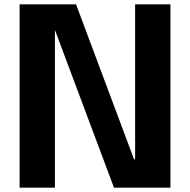

<svg xmlns="http://www.w3.org/2000/svg" viewBox="-20 -861 872 881"><path d="M70 0V-841H329L595 -130H600V-841H762V0H503L233 -721H232V0Z"/></svg>

Font: Matangi Black
Style: Regular
Weight: 900
Designer: Prashant Pant
Foundry: The Graphic Ant
Version: Version 3.002